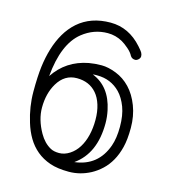

<svg xmlns="http://www.w3.org/2000/svg" viewBox="-110 -809 818 921"><g transform="rotate(15 298.5 -348.5)"><path d="M336.9 -378.9Q300.8 -420.9 238.8 -420.9Q178.2 -420.9 143.6 -363.3Q112.8 -312 112.8 -241.2Q112.8 -182.1 147.9 -120.1Q170.9 -79.6 205.1 -61Q221.7 -51.8 248 -51.8Q274.4 -51.8 299.8 -68.1Q325.2 -84.5 342 -111.6Q358.9 -138.7 367.4 -173.8Q376 -209 376 -250.2Q376 -291.5 365.7 -324.5Q355.5 -357.4 336.9 -378.9ZM483.9 -152.3Q498 -191.9 498 -248.8Q498 -305.7 482.7 -346.2Q467.3 -386.7 442.9 -412.1Q397 -459 329.1 -459H317.4Q312.5 -459 307.1 -458Q396.5 -422.4 419.9 -311Q426.8 -278.8 426.8 -247.1Q426.8 -96.7 330.1 -28.8Q444.8 -42.5 483.9 -152.3ZM423.8 -4.4Q372.1 22.9 316.2 22.9Q260.3 22.9 222.2 9.8Q184.1 -3.4 155.5 -27.1Q127 -50.8 107.4 -83.7Q87.9 -116.7 76.2 -155.8Q53.2 -230 53.2 -304.9Q53.2 -379.9 59.3 -428.7Q65.4 -477.5 78.6 -521Q91.8 -564.5 113 -600.8Q134.3 -637.2 164.6 -664.1Q228.5 -720.2 326.2 -720.2Q417 -720.2 483.4 -645.5Q499.5 -627.4 503.4 -620.6Q508.8 -611.3 508.8 -602.1Q508.8 -592.8 500.7 -585.4Q492.7 -578.1 484.9 -578.1Q469.2 -578.1 460.9 -590.8Q453.1 -606.9 433.6 -623.8Q414.1 -640.6 399.4 -648.9Q365.2 -668 326.2 -668Q257.3 -668 201.2 -623.5Q121.6 -560.1 106.9 -396Q166 -485.4 274.4 -505.9Q304.2 -511.2 337.2 -511.2Q370.1 -511.2 409.9 -495.6Q449.7 -480 480.7 -447.5Q511.7 -415 530.8 -365.2Q549.8 -315.4 549.8 -257.3Q549.8 -199.2 540 -160.4Q530.3 -121.6 513.4 -91.8Q496.6 -62 473.4 -40.3Q450.2 -18.6 423.8 -4.4Z"/></g></svg>

Font: Ribeye Marrow
Style: Regular
Weight: 400
Designer: Astigmatic (AOETI)
Foundry: Astigmatic (AOETI)
Version: Version 1.000